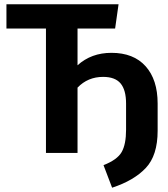

<svg xmlns="http://www.w3.org/2000/svg" viewBox="-20 -712 782 894"><path d="M499 -466Q602 -466 658 -403.5Q714 -341 714 -230V-103Q714 12 658.5 70.5Q603 129 502 162L462 57Q526 32 546.5 -4Q567 -40 567 -108V-230Q567 -293 541.5 -323.5Q516 -354 460 -354Q389 -354 341 -304V0H194V-579H10V-692H532L516 -579H341V-408Q405 -466 499 -466Z"/></svg>

Font: Fira Sans SemiBold
Style: Regular
Weight: 600
Designer: bBox Type GmbH & Carrois Corporate GbR & Edenspiekermann AG
Foundry: bBox Type GmbH & Carrois Corporate GbR & Edenspiekermann AG
Version: Version 4.301;PS 004.301;hotconv 1.0.88;makeotf.lib2.5.64775